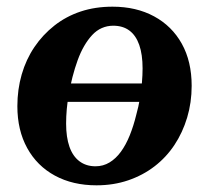

<svg xmlns="http://www.w3.org/2000/svg" viewBox="-20 -544 621 575"><path d="M101 -239 110 -294H489L480 -239ZM388 -200Q395 -225 399 -249Q403 -273 405 -296Q407 -319 407 -339Q407 -381 397 -409.5Q387 -438 367.5 -452.5Q348 -467 319 -467Q301 -467 285 -460Q269 -453 256 -439Q243 -425 232 -406Q221 -387 212.5 -363.5Q204 -340 197 -313Q191 -289 186.5 -264.5Q182 -240 180 -217.5Q178 -195 178 -174Q178 -133 188 -104.5Q198 -76 218 -61Q238 -46 266 -46Q289 -46 308 -57.5Q327 -69 342 -89.5Q357 -110 368.5 -138.5Q380 -167 388 -200ZM32 -226Q32 -276 45 -321Q58 -366 83 -403Q108 -440 143 -467.5Q178 -495 221.5 -509.5Q265 -524 317 -524Q388 -524 441.5 -495Q495 -466 524.5 -413Q554 -360 554 -287Q554 -237 540.5 -192Q527 -147 502.5 -110Q478 -73 443 -46Q408 -19 364 -4Q320 11 269 11Q198 11 144.5 -18Q91 -47 61.5 -100.5Q32 -154 32 -226Z"/></svg>

Font: Roboto Serif 72pt SemiCondensed SemiBold
Style: Italic
Weight: 600
Width: 4
Italic angle: -10°
Designer: Greg Gazdowicz
Foundry: Commercial Type
Version: Version 1.008